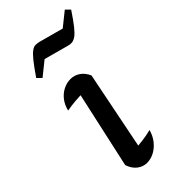

<svg xmlns="http://www.w3.org/2000/svg" viewBox="-234 -791 854 854"><g transform="rotate(-45 193.5 -363.5)"><path d="M161 -28 141 -73Q172 -75 200 -78.5Q228 -82 255 -89Q247 -60 230 -38.5Q213 -17 190.5 -5Q168 7 144 7Q119 7 98.5 -9Q78 -25 68 -55L158 -463L172 -416Q138 -415 112.5 -413Q87 -411 60 -406Q67 -435 83 -455.5Q99 -476 121 -487Q143 -498 167 -498Q191 -498 211.5 -484Q232 -470 244 -443ZM82 -589 62 -609Q91 -651 109 -673.5Q127 -696 140 -705.5Q153 -715 163.5 -715Q174 -715 187 -712L301 -681L367 -734L387 -714Q360 -673 341.5 -650Q323 -627 310 -618Q297 -609 285.5 -608Q274 -607 262 -611L148 -642Z"/></g></svg>

Font: Piazzolla Thin SemiBold
Style: Italic
Weight: 600
Italic angle: -11.3°
Version: Version 2.005